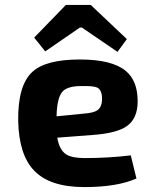

<svg xmlns="http://www.w3.org/2000/svg" viewBox="-20 -749 600 781"><path d="M119 -596 248 -729H349L496 -590L458 -538L313 -637H305L164 -540ZM535 -23Q457 12 323 12Q182 12 118 -56Q57 -120 54 -257Q52 -401 111 -456Q165 -507 305 -507Q435 -507 491 -461Q540 -421 540 -337Q540 -267 496 -236Q455 -207 357 -200L213 -189Q221 -140 249 -121Q273 -106 324 -106Q421 -106 512 -117ZM323 -287Q363 -290 378 -302Q396 -316 395 -351Q394 -384 375 -393Q360 -400 311 -399Q253 -399 233 -375Q212 -350 210 -276Z"/></svg>

Font: Taylor Sans Bold LRS
Style: Bold
Weight: 700
Italic angle: -8°
Designer: Natanael Gama
Version: Version 1.001 September 8, 2015